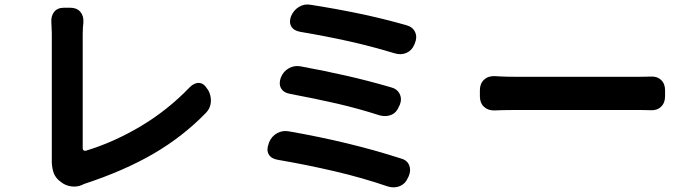

<svg xmlns="http://www.w3.org/2000/svg" viewBox="-20 -795 3040 845"><path d="M237 -3Q219 -20 213 -44.5Q207 -69 208 -94Q208 -95 208 -97Q208 -99 208 -105Q208 -124 208 -163Q208 -202 208 -254Q208 -306 208 -362.5Q208 -419 208 -474Q208 -529 208 -574Q208 -619 208 -647Q208 -660 207 -675.5Q206 -691 206 -696Q204 -725 218.5 -743Q233 -761 262 -761H289Q318 -761 333.5 -743Q349 -725 347 -696Q346 -691 345 -675Q344 -659 344 -647Q344 -614 344 -562.5Q344 -511 344 -451Q344 -391 344 -331.5Q344 -272 344 -222Q344 -172 344 -142Q344 -136 348.5 -133Q353 -130 359 -132Q481 -169 599.5 -239.5Q718 -310 815 -411Q835 -431 856 -430Q877 -429 892 -404L896 -399Q910 -374 908 -346Q906 -318 886 -298Q785 -194 655.5 -118.5Q526 -43 349 15L341 19Q318 29 292 25Q266 21 247 5Z M1261 -724Q1272 -750 1295.5 -764.5Q1319 -779 1347 -774Q1456 -757 1559.5 -735.5Q1663 -714 1769 -684Q1797 -676 1807 -653.5Q1817 -631 1806 -605L1804 -600Q1793 -573 1769.5 -562.5Q1746 -552 1718 -560Q1616 -591 1515 -613.5Q1414 -636 1301 -655Q1273 -660 1262 -678.5Q1251 -697 1261 -724ZM1216 -454Q1227 -481 1251 -494.5Q1275 -508 1303 -503Q1411 -483 1505.5 -461.5Q1600 -440 1700 -411Q1728 -404 1739 -381.5Q1750 -359 1739 -332L1736 -327Q1726 -300 1703 -290Q1680 -280 1652 -287Q1555 -318 1461.5 -339.5Q1368 -361 1256 -382Q1228 -387 1217 -406.5Q1206 -426 1216 -454ZM1164 -168Q1175 -195 1199 -208.5Q1223 -222 1251 -217Q1383 -194 1505.5 -164.5Q1628 -135 1743 -98Q1771 -91 1780.5 -68.5Q1790 -46 1779 -20L1775 -12Q1764 14 1740 24Q1716 34 1688 26Q1574 -13 1451.5 -41.5Q1329 -70 1201 -92Q1173 -97 1162.5 -116Q1152 -135 1162 -161Z M2092 -398Q2092 -427 2110 -444Q2128 -461 2157 -460Q2173 -459 2184.5 -458.5Q2196 -458 2211.5 -457.5Q2227 -457 2253 -457Q2288 -457 2344.5 -457Q2401 -457 2466.5 -457Q2532 -457 2596 -457Q2660 -457 2711.5 -457Q2763 -457 2790 -457Q2809 -457 2823.5 -457.5Q2838 -458 2842 -458Q2871 -460 2889 -443.5Q2907 -427 2907 -398V-371Q2907 -342 2889 -325Q2871 -308 2842 -310Q2835 -310 2820.5 -310.5Q2806 -311 2790 -311Q2763 -311 2711.5 -311Q2660 -311 2596 -311Q2532 -311 2466.5 -311Q2401 -311 2344.5 -311Q2288 -311 2253 -311Q2225 -311 2209.5 -310.5Q2194 -310 2183 -310Q2172 -310 2157 -309Q2128 -308 2110 -325Q2092 -342 2092 -371Z"/></svg>

Font: Chiron GoRound TC
Style: Bold
Weight: 700
Designer: Ryoko NISHIZUKA 西塚涼子 (kana, bopomofo & ideographs); Paul D. Hunt (Latin, Greek & Cyrillic); Sandoll Communications 산돌커뮤니
Foundry: Adobe
Version: Version 1.000;hotconv 1.1.1;makeotfexe 2.6.0